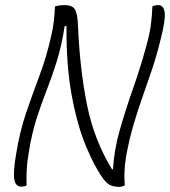

<svg xmlns="http://www.w3.org/2000/svg" viewBox="-20 -725 665 751"><path d="M84 0Q77 5 63 5Q41 5 36 -23Q31 -51 43 -122Q57 -210 82.5 -284.5Q108 -359 135 -431Q162 -503 180 -583Q188 -617 191 -645.5Q194 -674 195 -700Q206 -703 214.5 -704Q223 -705 232 -705Q263 -705 273 -688.5Q283 -672 285 -627Q292 -456 320 -316.5Q348 -177 418 -63H422Q426 -138 449 -218Q472 -298 501 -380.5Q530 -463 552 -544Q565 -590 570 -627Q575 -664 576 -700Q586 -705 599 -705Q620 -705 624 -677Q628 -649 610 -578Q594 -511 575 -454.5Q556 -398 537 -344.5Q518 -291 501.5 -234.5Q485 -178 473 -112Q468 -81 467 -53.5Q466 -26 468 0Q459 6 444 6Q422 5 409 -2Q396 -9 383 -27Q349 -74 315.5 -155Q282 -236 260.5 -352Q239 -468 240 -623H233Q221 -546 202.5 -486.5Q184 -427 163 -373.5Q142 -320 123.5 -262.5Q105 -205 93 -132Q86 -91 84.5 -62.5Q83 -34 84 0Z"/></svg>

Font: Recursive Mn Csl St Lt
Style: Italic
Weight: 300
Italic angle: -15°
Monospace: yes
Version: Version 1.079;hotconv 1.0.112;makeotfexe 2.5.65598; ttfautoh